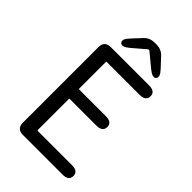

<svg xmlns="http://www.w3.org/2000/svg" viewBox="-273 -1035 1134 1134"><g transform="rotate(45 294.0 -468.0)"><path d="M152 0Q100 0 100 -52V-682Q100 -734 152 -734H471Q523 -734 523 -695Q523 -655 471 -655H198Q193 -655 193 -650V-430Q193 -425 198 -425H419Q471 -425 471 -386Q471 -346 419 -346H198Q193 -346 193 -341V-84Q193 -79 198 -79H482Q534 -79 534 -40Q534 0 482 0ZM234 -810Q195 -777 178 -795Q161 -813 196 -850L249 -907Q276 -936 316 -936H332Q372 -936 399 -907L452 -850Q487 -813 470 -795Q454 -777 414 -809L328 -880Q322 -885 316 -880Z"/></g></svg>

Font: Resource Han Rounded KR
Style: Regular
Weight: 400
Designer: Cyano Hao (round all glyphs); Ryoko NISHIZUKA 西塚涼子 (kana, bopomofo & ideographs); Paul D. Hunt (Latin, Greek & Cyrillic)
Foundry: Cyano Hao
Version: 0.990